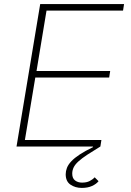

<svg xmlns="http://www.w3.org/2000/svg" viewBox="-20 -718 640 941"><path d="M177 -698H588L583 -666H208L159 -370H520L515 -338H153L102 -32H477L472 0Q434 23 407.5 40.5Q381 58 364.5 73Q348 88 341 102.5Q334 117 334 133Q334 156 348 166.5Q362 177 382 177Q404 177 419 169.5Q434 162 444 151L463 170Q452 184 431 193.5Q410 203 381 203Q349 203 325.5 187Q302 171 302 136Q302 121 308 105Q314 89 329.5 72.5Q345 56 371 39Q397 22 436 3L435 0H61Z"/></svg>

Font: IBM Plex Mono ExtraLight
Style: Italic
Weight: 200
Italic angle: -9°
Monospace: yes
Designer: Mike Abbink, Paul van der Laan, Pieter van Rosmalen
Foundry: Bold Monday
Version: Version 2.3